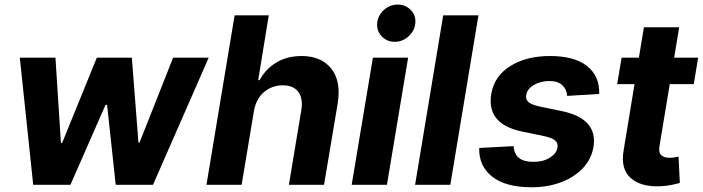

<svg xmlns="http://www.w3.org/2000/svg" viewBox="-20 -793 3016 824"><path d="M122.5 0 65 -545.5H218L241.5 -179H246.4L395.6 -545.5H545.8L574.2 -181.1H578.8L723 -545.5H875.7L636.7 0H476.6L439.6 -343H432.9L282.3 0Z M1069.6 -315.3 1017 0H866.1L986.9 -727.3H1133.5L1088.1 -449.2H1094.1Q1120.4 -497.5 1166.4 -525Q1212.4 -552.6 1274.5 -552.6Q1359.4 -552.6 1402.2 -497.9Q1445 -443.2 1429 -347.3L1370.7 0H1219.8L1273.1 -320.3Q1281.2 -370.7 1260.1 -398.8Q1239 -426.8 1193.2 -426.8Q1147 -426.8 1112.7 -397.5Q1078.5 -368.3 1069.6 -315.3Z M1489.3 0 1580.3 -545.5H1731.5L1640.6 0ZM1673.7 -613.6Q1640.3 -613.6 1618.3 -637.1Q1596.2 -660.5 1598.7 -693.5Q1601.6 -726.6 1627.3 -750Q1653.1 -773.4 1686.4 -773.4Q1720.5 -773.4 1743.1 -750Q1765.6 -726.6 1762.4 -693.5Q1759.2 -660.5 1733.5 -637.1Q1707.7 -613.6 1673.7 -613.6Z M2033.4 -727.3 1912.6 0H1761.4L1882.1 -727.3Z M2551.5 -389.9 2414.1 -381.4Q2412.6 -408.4 2393.8 -426.8Q2375 -445.3 2337.7 -445.3Q2300.1 -445.3 2271.1 -428.3Q2242.2 -411.2 2238.3 -384.6Q2235.1 -367.2 2247.2 -355.6Q2259.2 -344.1 2295.8 -335.9L2391.7 -316.1Q2546.5 -283.4 2527 -162.3Q2518.1 -110.1 2481.4 -71.2Q2444.6 -32.3 2387.6 -10.8Q2330.6 10.7 2261.4 10.7Q2150.2 10.7 2092.3 -35Q2034.4 -80.6 2036.6 -158L2184.3 -165.8Q2188.2 -99.1 2267 -98.4Q2309.3 -97.7 2339 -115.8Q2368.6 -133.9 2372.5 -160.5Q2375.4 -179.3 2361.9 -190.5Q2348.4 -201.7 2313.6 -209.2L2222.7 -228Q2066.8 -259.6 2088.4 -389.9Q2101.2 -466.3 2169.9 -509.4Q2238.6 -552.6 2340.2 -552.6Q2446.4 -552.6 2500.4 -508.9Q2554.3 -465.2 2551.5 -389.9Z M2976.2 -545.5 2957.4 -431.8H2854.4L2810.7 -169Q2805.4 -137.8 2818 -126.8Q2830.6 -115.8 2853.3 -115.8Q2864 -115.8 2875 -117.7Q2886 -119.7 2892 -120.7L2897.7 -7.8Q2884.9 -4.3 2863.5 0.4Q2842 5 2812.5 6.4Q2729.4 9.6 2685.9 -29.8Q2642.4 -69.2 2656.6 -148.8L2703.1 -431.8H2628.6L2647.7 -545.5H2721.9L2743.6 -676.1H2894.9L2873.2 -545.5Z"/></svg>

Font: Inter UI
Style: Bold Italic
Weight: 700
Italic angle: 9.39999°
Designer: Rasmus Andersson
Foundry: rsms
Version: 3.2;8d6f07862